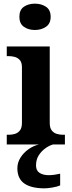

<svg xmlns="http://www.w3.org/2000/svg" viewBox="-20 -790 392 1050"><path d="M171 -626Q135 -626 110.5 -643.5Q86 -661 86 -698Q86 -736 110.5 -753Q135 -770 171 -770Q206 -770 231.5 -753Q257 -736 257 -698Q257 -661 231.5 -643.5Q206 -626 171 -626ZM17 0V-53H29Q44 -53 60.5 -57.5Q77 -62 88.5 -76Q100 -90 100 -118V-422Q100 -449 88 -462Q76 -475 59.5 -479Q43 -483 29 -483H17V-536H252V-118Q252 -90 263.5 -76Q275 -62 292 -57.5Q309 -53 323 -53H335V0ZM224 240Q151 240 113 213.5Q75 187 75 130Q75 99 92 72Q109 45 136 26Q163 7 193 0H270Q249 6 227.5 21.5Q206 37 191.5 60Q177 83 177 115Q177 143 196.5 155.5Q216 168 246 168Q260 168 275.5 166Q291 164 309 160V224Q293 231 266.5 235.5Q240 240 224 240Z"/></svg>

Font: Noto Serif Bengali
Style: Bold
Weight: 700
Designer: Juan Bruce, Universal Thirst, Indian Type Foundry and the Monotype Design Team.
Foundry: Monotype Imaging Inc.
Version: Version 2.003; ttfautohint (v1.8.4.7-5d5b)